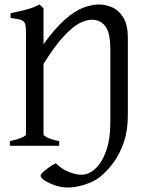

<svg xmlns="http://www.w3.org/2000/svg" viewBox="-20 -650 644 856"><path d="M550 -136Q550 -68 532 -15.5Q514 37 485 76Q456 115 423 141Q396 161 356.5 173.5Q317 186 282 186Q254 186 226 176.5Q198 167 179.5 155Q161 143 161 133Q161 127 174 115.5Q187 104 203 93Q219 82 229 78Q255 104 287 116.5Q319 129 344 129Q375 129 404.5 102.5Q434 76 453 23.5Q472 -29 472 -109V-426Q472 -506 449 -534Q426 -562 390 -562Q363 -562 332.5 -545.5Q302 -529 263 -487Q224 -445 174 -365V-51Q174 -45 191.5 -36.5Q209 -28 244 -21V0H24V-21Q58 -28 77 -36.5Q96 -45 96 -51V-503Q96 -529 92.5 -542Q89 -555 75 -560.5Q61 -566 27 -570V-591Q61 -598 96 -607Q131 -616 156 -630L174 -613V-453Q224 -522 267.5 -561Q311 -600 349.5 -615Q388 -630 422 -630Q450 -630 479.5 -617.5Q509 -605 529.5 -572.5Q550 -540 550 -479Z"/></svg>

Font: ChillKai
Style: Regular
Weight: 400
Designer: ChillType
Foundry: 寒蝉字型
Version: Version 2.000